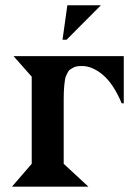

<svg xmlns="http://www.w3.org/2000/svg" viewBox="-20 -701 500 721"><path d="M214.8 -551.8 232.9 -681.2H358.9L230 -551.8ZM444.8 -313H437Q406.2 -386.2 366.5 -419.7Q326.7 -453.1 288.1 -453.1Q277.8 -453.1 269.5 -451.9Q261.2 -450.7 254.6 -446.8Q248 -442.9 242.9 -439.7Q237.8 -436.5 234.1 -428.7Q230.5 -420.9 227.8 -415.5Q225.1 -410.2 223.6 -398.2Q222.2 -386.2 221.2 -378.9Q220.2 -371.6 219.7 -355.5Q219.2 -339.4 219.2 -330.1Q219.2 -320.8 219.2 -300.8V-85.9L312 0H24.9L99.1 -85.9V-413.1L30.8 -490.2H444.8Z"/></svg>

Font: Bluu Next
Style: Bold
Weight: 700
Designer: Jean-Baptiste Morizot, Igor Stepanchenko (Cyrillic)
Foundry: Igor Stepanchenko
Version: Version 1.005